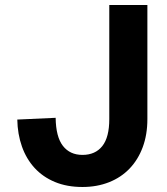

<svg xmlns="http://www.w3.org/2000/svg" viewBox="-20 -730 667 766"><path d="M309 16Q247 16 199 -4Q151 -24 118 -60Q85 -96 67.5 -145.5Q50 -195 49 -253L202 -260Q203 -184 231 -148Q259 -112 309 -112Q360 -112 388 -147Q416 -182 416 -255V-710H568V-255Q568 -193 549.5 -143Q531 -93 497 -57.5Q463 -22 415 -3Q367 16 309 16Z"/></svg>

Font: Geist
Style: Bold
Weight: 400
Designer: Basement.studio, Andrés Briganti, Mateo Zaragoza
Foundry: Basement.studio, Vercel, Andrés Briganti, Guido Ferreyra, Mateo Zaragoza
Version: Version 1.401